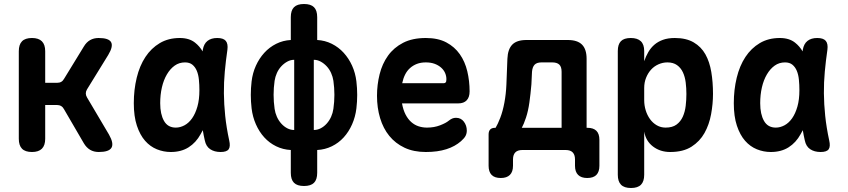

<svg xmlns="http://www.w3.org/2000/svg" viewBox="-20 -750 4240 960"><path d="M140 10Q106 10 90 -6.5Q74 -23 74 -56V-494Q74 -527 90 -543.5Q106 -560 140 -560Q173 -560 189.5 -543.5Q206 -527 206 -494V-336H266Q278 -336 286.5 -341Q295 -346 301 -357L399 -517Q412 -539 430.5 -549.5Q449 -560 473 -560Q524 -560 535.5 -539Q547 -518 521 -475L415 -303Q409 -293 409 -283Q409 -273 415 -263L525 -77Q550 -33 537.5 -11.5Q525 10 474 10Q449 10 430.5 -1Q412 -12 399 -34L300 -204Q295 -214 286 -219.5Q277 -225 265 -225H206V-56Q206 -23 189.5 -6.5Q173 10 140 10Z M834 10Q798 10 764.5 -3.5Q731 -17 705.5 -46Q680 -75 664.5 -121.5Q649 -168 649 -234Q649 -301 663.5 -361Q678 -421 707 -465Q736 -509 779 -534.5Q822 -560 879 -560Q926 -560 955 -537Q978 -519 993 -493Q994 -497 994 -501Q999 -531 1017.5 -545.5Q1036 -560 1066 -560Q1097 -560 1109 -545.5Q1121 -531 1117 -501Q1109 -446 1104 -392Q1099 -338 1099.5 -283.5Q1100 -229 1106 -171Q1112 -113 1126 -48Q1133 -18 1123.5 -4Q1114 10 1083 10Q1052 10 1031 -4Q1010 -18 1004 -48Q998 -74 994 -99Q989 -89 983 -79Q960 -37 923 -13.5Q886 10 834 10ZM859 -112Q881 -112 902.5 -123.5Q924 -135 940.5 -158.5Q957 -182 967 -217Q977 -252 977 -299Q977 -326 974.5 -351.5Q972 -377 964 -396Q956 -415 942 -426.5Q928 -438 905 -438Q876 -438 853.5 -422Q831 -406 814.5 -378Q798 -350 789.5 -313Q781 -276 781 -234Q781 -179 800 -145.5Q819 -112 859 -112Z M1566 114Q1566 148 1550 164Q1534 180 1500 180Q1466 180 1450 164Q1434 148 1434 114V0Q1395 -2 1361 -18.5Q1327 -35 1301.5 -63Q1276 -91 1259.5 -128.5Q1243 -166 1238 -208Q1234 -242 1234 -275.5Q1234 -309 1238 -343Q1243 -385 1259.5 -421.5Q1276 -458 1301.5 -486Q1327 -514 1361 -531Q1395 -548 1434 -550V-664Q1434 -698 1450 -714Q1466 -730 1500 -730Q1534 -730 1550 -714Q1566 -698 1566 -664V-550Q1605 -548 1639 -531Q1673 -514 1698.5 -486Q1724 -458 1740.5 -421.5Q1757 -385 1762 -343Q1766 -309 1766 -275.5Q1766 -242 1762 -208Q1757 -166 1740.5 -128.5Q1724 -91 1698.5 -63Q1673 -35 1639 -18.5Q1605 -2 1566 0ZM1451 -100V-451Q1433 -451 1416.5 -442Q1400 -433 1386.5 -418.5Q1373 -404 1364.5 -385Q1356 -366 1353 -346Q1348 -311 1348 -276Q1348 -241 1353 -206Q1356 -185 1364.5 -166Q1373 -147 1386.5 -132Q1400 -117 1416.5 -108.5Q1433 -100 1451 -100ZM1549 -451V-100Q1567 -100 1583.5 -108.5Q1600 -117 1613.5 -132Q1627 -147 1635.5 -166Q1644 -185 1647 -206Q1652 -241 1652 -276Q1652 -311 1647 -346Q1644 -366 1635.5 -385Q1627 -404 1613.5 -418.5Q1600 -433 1583.5 -442Q1567 -451 1549 -451Z M2260 -161Q2285 -161 2299.5 -141.5Q2314 -122 2314 -97Q2314 -83 2308 -71Q2302 -59 2285 -44Q2270 -31 2252 -21Q2234 -11 2212 -4Q2190 3 2164.5 6.5Q2139 10 2109 10Q2048 10 2002.5 -11.5Q1957 -33 1926.5 -70.5Q1896 -108 1880.5 -159.5Q1865 -211 1865 -271Q1865 -326 1878 -378.5Q1891 -431 1920 -471.5Q1949 -512 1995.5 -536Q2042 -560 2109 -560Q2170 -560 2211.5 -538Q2253 -516 2279 -479Q2305 -442 2316.5 -393.5Q2328 -345 2328 -293Q2328 -264 2313.5 -248.5Q2299 -233 2271 -233H1990Q1996 -200 2008 -177Q2020 -154 2036.5 -139.5Q2053 -125 2073 -118.5Q2093 -112 2115 -112Q2151 -112 2180.5 -123.5Q2210 -135 2223 -146Q2233 -154 2241.5 -157.5Q2250 -161 2260 -161ZM1991 -334H2199Q2205 -334 2208.5 -338Q2212 -342 2212 -354Q2212 -370 2205.5 -385Q2199 -400 2185.5 -412Q2172 -424 2153 -431Q2134 -438 2109 -438Q2084 -438 2064.5 -430.5Q2045 -423 2030 -409.5Q2015 -396 2005.5 -377Q1996 -358 1991 -334Z M2484 140Q2453 140 2438 124.5Q2423 109 2423 79V-78Q2423 -94 2431 -102.5Q2439 -111 2456 -111H2458Q2469 -129 2481.5 -161.5Q2494 -194 2502 -237Q2510 -280 2512 -327L2517 -456Q2519 -504 2541.5 -527Q2564 -550 2612 -550H2819Q2867 -550 2890 -527Q2913 -504 2913 -456V-111H2917Q2947 -111 2962 -96Q2977 -81 2977 -51V79Q2977 109 2962 124.5Q2947 140 2916 140Q2886 140 2870.5 124.5Q2855 109 2855 79V47Q2855 24 2843.5 12Q2832 0 2808 0H2592Q2568 0 2556.5 12Q2545 24 2545 47V79Q2545 109 2529.5 124.5Q2514 140 2484 140ZM2788 -391Q2788 -416 2776.5 -427Q2765 -438 2741 -438H2688Q2664 -438 2653 -426.5Q2642 -415 2640 -391L2637 -328Q2633 -281 2627 -238Q2621 -195 2610 -162Q2599 -129 2589 -111H2788Z M3134 -560Q3167 -560 3184 -544Q3201 -528 3201 -495V-444Q3209 -468 3221.5 -489.5Q3234 -511 3252 -526.5Q3270 -542 3295 -551Q3320 -560 3354 -560Q3411 -560 3448.5 -538Q3486 -516 3507 -478.5Q3528 -441 3536.5 -390Q3545 -339 3545 -281Q3545 -231 3535.5 -179Q3526 -127 3502.5 -85Q3479 -43 3437.5 -16.5Q3396 10 3331 10Q3281 10 3245 -17.5Q3209 -45 3201 -92V124Q3201 157 3185 173.5Q3169 190 3135 190Q3101 190 3085 173.5Q3069 157 3069 124V-495Q3069 -528 3084.5 -544Q3100 -560 3134 -560ZM3317 -438Q3294 -438 3272.5 -428.5Q3251 -419 3235.5 -402Q3220 -385 3210.5 -361.5Q3201 -338 3201 -310V-249Q3201 -223 3208.5 -198.5Q3216 -174 3230 -154.5Q3244 -135 3264 -123.5Q3284 -112 3308 -112Q3342 -112 3362.5 -127Q3383 -142 3394 -166.5Q3405 -191 3408.5 -221Q3412 -251 3412 -280Q3412 -309 3408.5 -337.5Q3405 -366 3394.5 -388.5Q3384 -411 3365 -424.5Q3346 -438 3317 -438Z M3834 10Q3798 10 3764.5 -3.5Q3731 -17 3705.5 -46Q3680 -75 3664.5 -121.5Q3649 -168 3649 -234Q3649 -301 3663.5 -361Q3678 -421 3707 -465Q3736 -509 3779 -534.5Q3822 -560 3879 -560Q3926 -560 3955 -537Q3978 -519 3993 -493Q3994 -497 3994 -501Q3999 -531 4017.5 -545.5Q4036 -560 4066 -560Q4097 -560 4109 -545.5Q4121 -531 4117 -501Q4109 -446 4104 -392Q4099 -338 4099.5 -283.5Q4100 -229 4106 -171Q4112 -113 4126 -48Q4133 -18 4123.5 -4Q4114 10 4083 10Q4052 10 4031 -4Q4010 -18 4004 -48Q3998 -74 3994 -99Q3989 -89 3983 -79Q3960 -37 3923 -13.5Q3886 10 3834 10ZM3859 -112Q3881 -112 3902.5 -123.5Q3924 -135 3940.5 -158.5Q3957 -182 3967 -217Q3977 -252 3977 -299Q3977 -326 3974.5 -351.5Q3972 -377 3964 -396Q3956 -415 3942 -426.5Q3928 -438 3905 -438Q3876 -438 3853.5 -422Q3831 -406 3814.5 -378Q3798 -350 3789.5 -313Q3781 -276 3781 -234Q3781 -179 3800 -145.5Q3819 -112 3859 -112Z"/></svg>

Font: Maple Mono NL
Style: Bold
Weight: 700
Monospace: yes
Designer: subframe7536
Version: Version 7.000